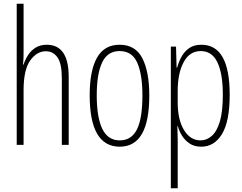

<svg xmlns="http://www.w3.org/2000/svg" viewBox="-20 -780 1301 1034"><path d="M107 -503Q107 -480 106.5 -464.5Q106 -449 104 -432H107Q115 -458 130.5 -482.5Q146 -507 171 -523Q196 -539 232 -539Q350 -539 350 -366V0H313V-358Q313 -438 289.5 -471Q266 -504 227 -504Q178 -504 142.5 -454Q107 -404 107 -294V0H70V-760H107Z M784 -265Q784 10 625 10Q463 10 463 -267Q463 -400 502.5 -469.5Q542 -539 624 -539Q709 -539 746.5 -466.5Q784 -394 784 -265ZM501 -267Q501 -148 531 -86Q561 -24 625 -24Q688 -24 717.5 -83Q747 -142 747 -266Q747 -378 719.5 -441.5Q692 -505 624 -505Q559 -505 530 -443.5Q501 -382 501 -267Z M1065 -539Q1217 -539 1217 -270Q1217 -126 1175.5 -58Q1134 10 1064 10Q1027 10 1002 -6.5Q977 -23 961 -48Q945 -73 938 -100H935Q935 -88 936 -70Q937 -52 937 -29V234H900V-529H928L931 -416H934Q943 -449 959 -477Q975 -505 1000.5 -522Q1026 -539 1065 -539ZM1061 -505Q1001 -505 969 -445Q937 -385 937 -291V-228Q937 -135 971 -79.5Q1005 -24 1060 -24Q1093 -24 1120.5 -48Q1148 -72 1164 -125.5Q1180 -179 1180 -270Q1180 -383 1151 -444Q1122 -505 1061 -505Z"/></svg>

Font: Noto Sans Tamil ExtraCondensed ExtraLight
Style: Regular
Weight: 200
Width: 2
Designer: Jelle Bosma - Monotype Design Team
Foundry: Monotype Imaging Inc.
Version: Version 2.004; ttfautohint (v1.8.4.7-5d5b)